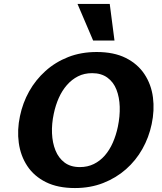

<svg xmlns="http://www.w3.org/2000/svg" viewBox="-20 -936 818 971"><path d="M359 15Q272 15 212 -15Q152 -45 118 -96.5Q84 -148 75 -213.5Q66 -279 81 -349Q95 -416 127.5 -474Q160 -532 210 -577Q260 -622 325 -647.5Q390 -673 469 -673Q556 -673 616 -643Q676 -613 710.5 -561Q745 -509 753.5 -443.5Q762 -378 747 -308Q733 -241 700 -182.5Q667 -124 617 -80Q567 -36 502 -10.5Q437 15 359 15ZM384 -91Q423 -91 454.5 -106.5Q486 -122 510 -149.5Q534 -177 550.5 -214.5Q567 -252 576 -295Q587 -348 585.5 -396Q584 -444 569 -482.5Q554 -521 523 -543.5Q492 -566 446 -566Q406 -566 374.5 -550Q343 -534 318.5 -506Q294 -478 277.5 -441Q261 -404 252 -361Q241 -310 243 -262Q245 -214 260.5 -175.5Q276 -137 306.5 -114Q337 -91 384 -91ZM451 -731 372 -916H535L559 -731Z"/></svg>

Font: Ysabeau Office ExtraBold
Style: Italic
Weight: 800
Italic angle: -12°
Designer: Christian Thalmann (Catharsis Fonts)
Version: Version 2.001;gftools[0.9.30]; featfreeze: tnum,lnum,ss02